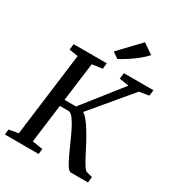

<svg xmlns="http://www.w3.org/2000/svg" viewBox="-227 -1128 1164 1267"><g transform="rotate(30 354.5 -495.0)"><path d="M509.4 0Q495.3 0 478.8 -24.8Q462.2 -49.7 443.8 -89.1Q425.3 -128.5 406 -172.4Q386.8 -216.3 367.1 -255.7Q347.4 -295.1 328.3 -319.9Q309.2 -344.8 291.4 -344.8H201.4L207.8 -394.8H320.3L550.8 -686.6L478.4 -698.6L484 -743H709.2L703.6 -698.6L630.6 -687L349.1 -351.3L360 -393Q372.7 -391.6 385.6 -382.3Q398.4 -373 411.7 -357.4Q425 -341.8 438.3 -322Q451.6 -302.1 464.7 -280Q485.4 -245.8 504.8 -208.2Q524.2 -170.5 541.7 -137.2Q559.1 -103.8 573.8 -81.6Q588.4 -59.4 599.3 -55.7L643.9 -43.8L639.5 0ZM6 0 10.9 -40.4 81.7 -53 163 -688 96.1 -698.6 100.7 -743H353.6L348.5 -698.6L270.5 -688L188.4 -53L267.6 -40.4L263.3 0ZM354.5 -833.8 502.4 -989.5 579.5 -936.4Q557.4 -910 524.4 -884Q491.5 -858 458 -836.6Q424.5 -815.3 399.8 -802.1Z"/></g></svg>

Font: Merriweather 7pt Light
Style: Italic
Weight: 300
Italic angle: -7.8°
Designer: Eben Sorkin
Foundry: Eben Sorkin
Version: Version 2.200;gftools[0.9.31]